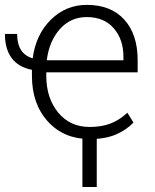

<svg xmlns="http://www.w3.org/2000/svg" viewBox="-24 -558 634 784"><path d="M342.3 9.8Q236.8 9.8 171.6 -61.8Q106.4 -133.3 106.4 -248.5V-272.9Q51.3 -283.7 23.7 -320.8Q-3.9 -357.9 -3.9 -419.4H45.9Q45.9 -379.9 61.3 -354.7Q76.7 -329.6 109.4 -319.8Q122.6 -418 184.1 -478Q245.6 -538.1 330.1 -538.1Q429.2 -538.1 483.6 -477.8Q538.1 -417.5 538.1 -312.5V-262.7H165V-248.5Q165 -157.7 213.4 -98.6Q261.7 -39.6 342.3 -39.6Q390.6 -39.6 427 -53.5Q463.4 -67.4 496.1 -97.7L521 -57.6Q491.2 -26.4 448.2 -8.3Q405.3 9.8 342.3 9.8ZM330.1 -488.3Q264.2 -488.3 220.5 -439.2Q176.8 -390.1 167 -312H480V-326.7Q480 -397 440.4 -442.6Q400.9 -488.3 330.1 -488.3ZM371.1 205.6H312.5V-28.3H371.1Z"/></svg>

Font: Roboto Web
Style: Light
Weight: 300
Designer: Google
Version: Version 1.200310; 2013